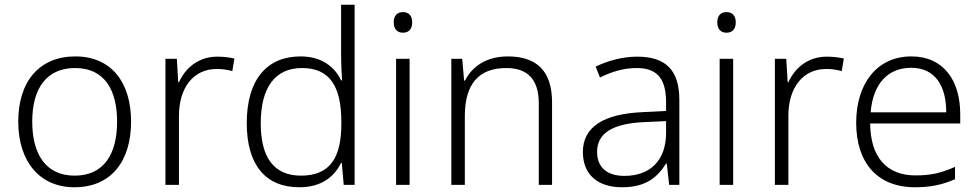

<svg xmlns="http://www.w3.org/2000/svg" viewBox="-20 -780 4127 810"><path d="M533 -267C533 -432 450 -542 298 -542C148 -542 57 -439 57 -267C57 -99 147 10 294 10C449 10 533 -100 533 -267ZM116 -267C116 -408 177 -493 297 -493C422 -493 474 -399 474 -267C474 -131 419 -39 295 -39C173 -39 116 -130 116 -267Z M897 -541C817 -541 762 -493 735 -433H732L726 -532H678V0H735V-292C735 -411 797 -489 894 -489C918 -489 939 -486 960 -480L969 -533C948 -538 923 -541 897 -541Z M1243 10C1338 10 1391 -36 1419 -93H1422L1430 0H1476V-760H1419V-545C1419 -514 1421 -472 1423 -441H1419C1392 -498 1337 -542 1248 -542C1106 -542 1021 -444 1021 -261C1021 -83 1101 10 1243 10ZM1250 -39C1135 -39 1080 -116 1080 -260C1080 -410 1140 -493 1254 -493C1373 -493 1420 -413 1420 -266V-257C1420 -116 1373 -39 1250 -39Z M1680 -729C1655 -729 1641 -713 1641 -686C1641 -658 1655 -642 1680 -642C1705 -642 1719 -658 1719 -686C1719 -713 1705 -729 1680 -729ZM1708 -532H1651V0H1708Z M2122 -542C2032 -542 1971 -499 1942 -440H1938L1930 -532H1884V0H1941V-290C1941 -425 1999 -493 2116 -493C2205 -493 2253 -446 2253 -344V0H2309V-348C2309 -482 2243 -542 2122 -542Z M2668 -541C2604 -541 2543 -523 2493 -499L2511 -453C2562 -478 2611 -493 2666 -493C2747 -493 2790 -454 2790 -349V-312L2693 -307C2527 -300 2439 -245 2439 -139C2439 -43 2502 10 2604 10C2703 10 2752 -30 2790 -90H2793L2803 0H2846V-358C2846 -485 2788 -541 2668 -541ZM2700 -265 2790 -269V-217C2789 -105 2725 -38 2614 -38C2542 -38 2499 -73 2499 -139C2499 -219 2565 -259 2700 -265Z M3045 -729C3020 -729 3006 -713 3006 -686C3006 -658 3020 -642 3045 -642C3070 -642 3084 -658 3084 -686C3084 -713 3070 -729 3045 -729ZM3073 -532H3016V0H3073Z M3468 -541C3388 -541 3333 -493 3306 -433H3303L3297 -532H3249V0H3306V-292C3306 -411 3368 -489 3465 -489C3489 -489 3510 -486 3531 -480L3540 -533C3519 -538 3494 -541 3468 -541Z M3825 -542C3677 -542 3592 -424 3592 -262C3592 -95 3680 10 3840 10C3908 10 3956 -1 4009 -24V-76C3950 -50 3908 -40 3842 -40C3720 -40 3652 -118 3651 -259H4031V-298C4031 -440 3961 -542 3825 -542ZM3824 -494C3925 -494 3972 -418 3972 -306H3653C3663 -427 3726 -494 3824 -494Z"/></svg>

Font: Noto Sans Sinhala UI Light
Style: Regular
Weight: 300
Designer: Jelle Bosma - Monotype Design Team
Foundry: Monotype Imaging Inc.
Version: Version 2.006